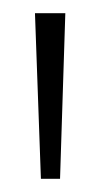

<svg xmlns="http://www.w3.org/2000/svg" viewBox="-20 -761 150 291"><path d="M42 -490 33 -741H79L71 -490Z"/></svg>

Font: Ojuju ExtraLight
Style: Regular
Weight: 400
Version: Version 1.000